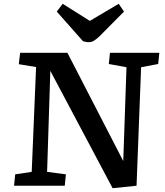

<svg xmlns="http://www.w3.org/2000/svg" viewBox="-20 -978 871 1011"><path d="M629 -130 646 -624 553 -641 559 -700H819L813 -641L723 -624L699 0L573 13L245 -605L228 -73L327 -60L321 0H54L60 -60L147 -73L170 -625L79 -640L86 -700H335ZM279 -917 310 -958 453 -868 605 -958 633 -917 503 -786Q488 -772 475.5 -764Q463 -756 448 -756Q439 -756 431.5 -757.5Q424 -759 417 -761Z"/></svg>

Font: Literata 7pt SemiBold
Style: Italic
Weight: 600
Italic angle: -2°
Designer: Latin by Veronika Burian and Jose Scaglione. Greek by Irene Vlachou. Cyrillic by Vera Evstafieva
Foundry: TypeTogether
Version: Version 3.002